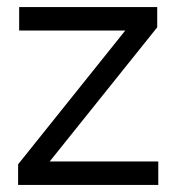

<svg xmlns="http://www.w3.org/2000/svg" viewBox="-20 -521 503 541"><path d="M31 0V-58L333 -435H34V-501H423V-444L120 -66H426V0Z"/></svg>

Font: Red Hat Display
Style: Regular
Weight: 300
Designer: Pentagram, MCKL
Foundry: Pentagram, MCKL
Version: Version 1.023